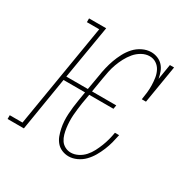

<svg xmlns="http://www.w3.org/2000/svg" viewBox="-165 -663 793 796"><g transform="rotate(30 231.5 -265.0)"><path d="M259 8Q242 8 226.5 1.5Q211 -5 200.5 -17.5Q190 -30 184.5 -45Q179 -60 175.5 -76.5Q172 -93 171 -110Q170 -127 171 -144Q172 -161 174 -178.5Q176 -196 179 -213L186 -256H83L41 0H-37V-18H24L106 -512H47V-530H129L86 -274H189L201 -343Q204 -364 209 -385Q214 -406 221 -425.5Q228 -445 238.5 -465Q249 -485 264 -501.5Q279 -518 299.5 -528Q320 -538 341 -538Q357 -538 372 -532Q387 -526 397.5 -514.5Q408 -503 413.5 -488Q419 -473 422 -457L434 -530H454L424 -349H404Q407 -367 409 -384.5Q411 -402 410.5 -420Q410 -438 407.5 -454.5Q405 -471 397.5 -486Q390 -501 376 -510.5Q362 -520 344 -520Q325 -520 307 -510Q289 -500 276 -484.5Q263 -469 253.5 -451Q244 -433 237.5 -415Q231 -397 227 -378Q223 -359 220 -340L209 -274H325L322 -256H206L198 -210Q196 -195 194 -180Q192 -165 191 -150Q190 -135 190.5 -120Q191 -105 193 -90Q195 -75 199 -61Q203 -47 210.5 -35.5Q218 -24 231 -17Q244 -10 259 -10Q276 -10 293 -18.5Q310 -27 322.5 -41Q335 -55 343.5 -71.5Q352 -88 358.5 -104.5Q365 -121 369.5 -138Q374 -155 377 -173H397Q393 -153 388 -134Q383 -115 375 -95.5Q367 -76 356.5 -58Q346 -40 331.5 -25Q317 -10 297.5 -1Q278 8 259 8Z"/></g></svg>

Font: Iosevka Slab Thin Oblique
Style: Regular
Weight: 100
Italic angle: -9°
Monospace: yes
Designer: Belleve Invis
Foundry: Belleve Invis
Version: Version 11.1.0; ttfautohint (v1.8.3)